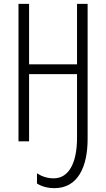

<svg xmlns="http://www.w3.org/2000/svg" viewBox="-20 -734 550 997"><path d="M435 -714H380V-400H131V-714H76V0H131V-349H380V-19C380 118 334 192 259 192C225 192 197 182 172 166V219C198 235 228 243 263 243C384 243 435 133 435 -13Z"/></svg>

Font: Noto Sans UI Condensed Light
Style: Regular
Weight: 300
Width: 3
Designer: Monotype Design Team
Foundry: Monotype Imaging Inc.
Version: Version 1.901